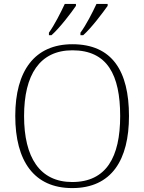

<svg xmlns="http://www.w3.org/2000/svg" viewBox="-20 -951 738 981"><path d="M391 -784V-771H405C447 -808 506 -887 530 -921V-931H473C452 -886 420 -823 391 -784ZM230 -784V-771H243C285 -808 345 -887 368 -921V-931H311C290 -886 258 -823 230 -784ZM349 10C551 10 639 -135 639 -358C639 -588 553 -725 350 -725C157 -725 58 -589 58 -359C58 -128 154 10 349 10ZM349 -21C183 -21 103 -147 103 -358C103 -569 183 -694 350 -694C528 -694 594 -569 594 -358C594 -148 523 -21 349 -21Z"/></svg>

Font: Noto Serif Gurmukhi ExtraLight
Style: Regular
Weight: 200
Designer: Vaibhav Singh and the Monotype Design Team
Foundry: Monotype Imaging Inc.
Version: Version 2.004